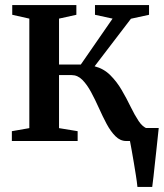

<svg xmlns="http://www.w3.org/2000/svg" viewBox="-20 -553 642 753"><path d="M519 180Q517 160 513 135Q509 110 504.8 84.5Q500.5 59 496.5 36.5Q492.5 14 489.5 -1L455 -51H602.5Q600.5 -32 598 -8.5Q595.5 15 592.8 40.5Q590 66 587.2 91.2Q584.5 116.5 582 139.5Q579.5 162.5 577 180ZM26.5 0V-38.5L95 -50.5V-480L28 -495V-533H279.5V-495L211.5 -480V-300H297L421.5 -480L352.5 -495V-533H564.5V-495L493.5 -479.5L351 -293Q386.5 -284 412.2 -258.5Q438 -233 457.2 -200Q476.5 -167 492.2 -134.5Q508 -102 523.8 -78.2Q539.5 -54.5 558.5 -48.5L591 -39V0H475Q451.5 0 432.8 -18.8Q414 -37.5 398.2 -67Q382.5 -96.5 367.8 -129.5Q353 -162.5 337.2 -191.8Q321.5 -221 303 -239.8Q284.5 -258.5 261 -258.5H211.5V-50.5L284.5 -38.5V0Z"/></svg>

Font: Merriweather 72pt SemiBold
Style: Regular
Weight: 600
Version: Version 2.100